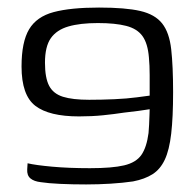

<svg xmlns="http://www.w3.org/2000/svg" viewBox="-20 -484 519 508"><path d="M53 -52Q74 -47 118 -43Q162 -39 218 -39Q277 -39 308.5 -46.5Q340 -54 354 -74Q368 -94 373 -132Q374 -141 374.5 -154Q375 -167 375.5 -179Q376 -191 376 -195Q363 -193 345.5 -190.5Q328 -188 308 -186Q282 -182 252.5 -179Q223 -176 189 -176Q110 -176 73.5 -204Q37 -232 37 -308Q37 -373 57 -406.5Q77 -440 122 -452Q167 -464 242 -464Q312 -464 351 -455Q390 -446 409 -422Q428 -398 433 -353.5Q438 -309 438 -240Q438 -174 433 -130.5Q428 -87 416 -61.5Q404 -36 383.5 -23Q363 -10 332 -4Q305 0 272.5 2Q240 4 208 4Q171 4 139 2.5Q107 1 88 -2Q70 -4 60.5 -12Q51 -20 52 -36ZM376 -231Q376 -260 376 -285.5Q376 -311 374 -332Q371 -369 357 -388.5Q343 -408 314 -415.5Q285 -423 239 -423Q192 -423 161 -414Q130 -405 114.5 -383Q99 -361 99 -318Q99 -278 110 -257Q121 -236 146.5 -228Q172 -220 216 -220Q249 -220 282.5 -221.5Q316 -223 342 -226.5Q368 -230 376 -231Z"/></svg>

Font: Genos
Style: Regular
Weight: 400
Designer: Robert E. Leuschke
Foundry: Robert E. Leuschke
Version: Version 1.010